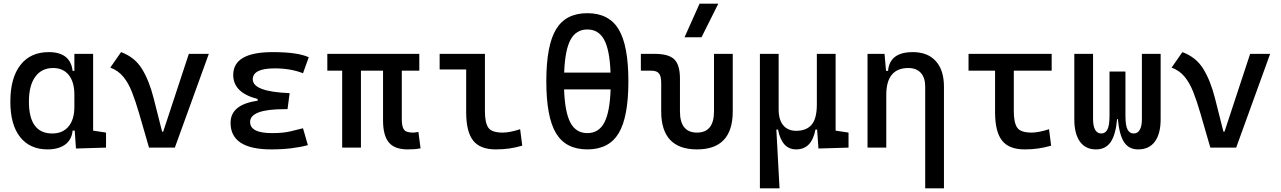

<svg xmlns="http://www.w3.org/2000/svg" viewBox="-20 -815 7071 1060"><path d="M243.2 9.8Q145 9.8 91.1 -58.3Q37.1 -126.5 37.1 -253.9Q37.1 -384.3 92.5 -455.8Q147.9 -527.3 249 -527.3Q368.7 -527.3 380.9 -423.8H390.6V-517.6H494.1V-93.8L565.4 -83V0L399.4 4.9L392.6 -93.8H380.9Q375.5 -42 338.6 -16.1Q301.8 9.8 243.2 9.8ZM390.6 -224.6V-293Q390.6 -362.3 359.6 -400.9Q328.6 -439.5 273.4 -439.5Q209.5 -439.5 174.6 -391.1Q139.6 -342.8 139.6 -253.9Q139.6 -78.1 268.6 -78.1Q326.2 -78.1 358.4 -116.7Q390.6 -155.3 390.6 -224.6Z M802.7 0 747.6 -190.4Q728.5 -255.9 708.7 -306.4Q689 -356.9 660.9 -391.1Q632.8 -425.3 588.9 -441.9L648.4 -527.3Q723.6 -499.5 763.4 -435.3Q803.2 -371.1 828.1 -273.4L875 -87.9H880.9L1022.5 -517.6H1132.8L945.3 0Z M1477.5 9.8Q1252.9 9.8 1252.9 -136.7Q1252.9 -238.3 1402.3 -258.8V-268.6Q1267.6 -302.7 1267.6 -401.4Q1267.6 -527.3 1485.4 -527.3Q1623.5 -527.3 1684.6 -499L1652.8 -410.6Q1585.4 -437.5 1496.1 -437.5Q1375.5 -437.5 1375.5 -377Q1375.5 -308.6 1579.1 -300.8L1567.4 -212.4H1551.8Q1360.8 -212.4 1360.8 -141.6Q1360.8 -80.1 1481.4 -80.1Q1542 -80.1 1581.8 -89.4Q1621.6 -98.6 1652.8 -106.9L1679.7 -13.7Q1640.6 -2.9 1589.6 3.4Q1538.6 9.8 1477.5 9.8Z M2230.5 9.8Q2158.7 9.8 2126.7 -28.6Q2094.7 -66.9 2094.7 -151.4V-424.8H1972.7V0H1869.1V-424.8H1787.1V-517.6H2294.9V-424.8H2198.2V-156.2Q2198.2 -117.7 2209.7 -100.3Q2221.2 -83 2259.8 -83Q2266.6 -83 2273.7 -84Q2280.8 -85 2290 -86.9L2301.8 3.9Q2283.7 7.3 2268.6 8.5Q2253.4 9.8 2230.5 9.8Z M2716.8 9.8Q2630.4 9.8 2592 -39.1Q2553.7 -87.9 2553.7 -195.3V-431.6H2407.2V-517.6H2657.2V-200.2Q2657.2 -138.7 2675.5 -110.8Q2693.8 -83 2755.9 -83Q2793.9 -83 2851.6 -101.6L2863.3 -10.7Q2825.7 0 2791 4.9Q2756.3 9.8 2716.8 9.8Z M3222.7 9.8Q3103.5 9.8 3049.8 -79.3Q2996.1 -168.5 2996.1 -366.2Q2996.1 -564 3049.8 -653.1Q3103.5 -742.2 3222.7 -742.2Q3341.8 -742.2 3395.5 -653.1Q3449.2 -564 3449.2 -366.2Q3449.2 -168.5 3395.5 -79.3Q3341.8 9.8 3222.7 9.8ZM3222.7 -80.1Q3285.2 -80.1 3315.9 -137.5Q3346.7 -194.8 3351.1 -321.3H3094.2Q3098.6 -194.8 3129.4 -137.5Q3160.2 -80.1 3222.7 -80.1ZM3094.7 -414.1H3350.6Q3346.2 -539.1 3315.4 -595.7Q3284.7 -652.3 3222.7 -652.3Q3160.6 -652.3 3129.9 -595.7Q3099.1 -539.1 3094.7 -414.1Z M3828.1 9.8Q3630.4 9.8 3630.4 -200.2V-356.4Q3630.4 -394 3618.2 -409.4Q3606 -424.8 3575.7 -424.8H3518.1V-517.6H3595.2Q3671.9 -517.6 3702.9 -487.1Q3733.9 -456.5 3733.9 -380.9V-200.2Q3733.9 -83 3828.1 -83Q3921.9 -83 3921.9 -200.2V-517.6H4025.4V-200.2Q4025.4 9.8 3828.1 9.8ZM3759.3 -609.4 3842.3 -794.9H3945.8L3853 -609.4Z M4375.5 9.8Q4296.4 9.8 4275.4 -99.6H4266.1L4283.7 224.6H4175.3V-517.6H4278.8V-210Q4278.8 -153.8 4304.2 -123.3Q4329.6 -92.8 4375.5 -92.8Q4432.1 -92.8 4460.9 -126.5Q4489.7 -160.2 4489.7 -239.3V-517.6H4593.3V-93.8L4664.6 -83V0L4498.5 4.9L4491.2 -99.6H4481.9Q4461.4 9.8 4375.5 9.8Z M5087.9 224.6V-336.9Q5087.9 -386.2 5063.5 -412.8Q5039.1 -439.5 4995.1 -439.5Q4873 -439.5 4873 -291V0H4769.5V-517.6H4863.3L4871.6 -423.8H4882.8Q4891.6 -527.3 5019.5 -527.3Q5101.6 -527.3 5146.5 -477.5Q5191.4 -427.7 5191.4 -336.9V224.6Z M5636.7 9.8Q5550.3 9.8 5512 -39.1Q5473.6 -87.9 5473.6 -195.3V-424.8H5327.1V-517.6H5786.1V-424.8H5577.1V-200.2Q5577.1 -138.7 5595.5 -110.8Q5613.8 -83 5675.8 -83Q5713.9 -83 5771.5 -101.6L5783.2 -10.7Q5745.6 0 5710.9 4.9Q5676.3 9.8 5636.7 9.8Z M6263.2 9.8Q6212.4 9.8 6186 -30Q6159.7 -69.8 6151.4 -158.2H6147.5Q6139.2 -69.8 6111.3 -30Q6083.5 9.8 6030.8 9.8Q5972.7 9.8 5941.9 -33.4Q5911.1 -76.7 5911.1 -156.2V-517.6H6014.6V-156.2Q6014.6 -119.1 6026.1 -98.6Q6037.6 -78.1 6060.1 -78.1Q6082.5 -78.1 6094 -100.3Q6105.5 -122.6 6105.5 -175.8V-419.9H6193.4V-175.8Q6193.4 -122.6 6204.8 -100.3Q6216.3 -78.1 6238.8 -78.1Q6261.2 -78.1 6272.7 -98.6Q6284.2 -119.1 6284.2 -156.2V-517.6H6387.7V-156.2Q6387.7 -76.7 6356 -33.4Q6324.2 9.8 6263.2 9.8Z M6662.1 0 6606.9 -190.4Q6587.9 -255.9 6568.1 -306.4Q6548.3 -356.9 6520.3 -391.1Q6492.2 -425.3 6448.2 -441.9L6507.8 -527.3Q6583 -499.5 6622.8 -435.3Q6662.6 -371.1 6687.5 -273.4L6734.4 -87.9H6740.2L6881.8 -517.6H6992.2L6804.7 0Z"/></svg>

Font: CaskaydiaCove NFP
Style: Regular
Weight: 400
Designer: Aaron Bell
Foundry: Saja Typeworks
Version: Version 2111.001; VTT 6.35;Nerd Fonts 3.1.1